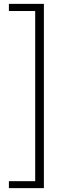

<svg xmlns="http://www.w3.org/2000/svg" viewBox="-20 -805 355 993"><path d="M26 168H207V-785H26V-748H162V132H26Z"/></svg>

Font: Noto Sans SC Light
Style: Regular
Weight: 300
Designer: Ryoko NISHIZUKA 西塚涼子 (kana, bopomofo & ideographs); Paul D. Hunt (Latin, Greek & Cyrillic); Sandoll Communications 산돌커뮤니
Foundry: Adobe
Version: Version 2.004;hotconv 1.0.118;makeotfexe 2.5.65603